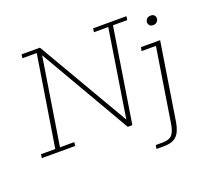

<svg xmlns="http://www.w3.org/2000/svg" viewBox="-127 -742 1168 1072"><g transform="rotate(-20 457.0 -206.0)"><path d="M9 0 12 -22H97L183 -561H98L101 -583H210L526 -41L608 -561H523L526 -583H724L721 -561H636L547 0H520V-1L519 0V-1L207 -539L125 -22H210L207 0ZM628 171 632 149H673Q712 149 729 130Q746 111 753 65L822 -371H737L741 -393H855L782 67Q773 122 748.5 146.5Q724 171 671 171ZM848 -485Q833 -485 826.5 -493Q820 -501 820 -511Q820 -522 828 -531Q836 -540 852 -540Q867 -540 873.5 -532Q880 -524 880 -513Q880 -505 872 -495Q864 -485 848 -485Z"/></g></svg>

Font: Rokkitt SemiBold Thin
Style: Italic
Weight: 250
Italic angle: -9°
Version: Version 3.103